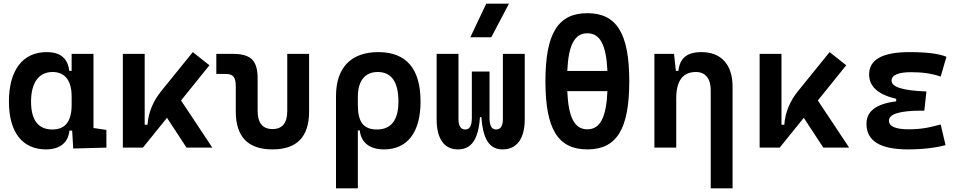

<svg xmlns="http://www.w3.org/2000/svg" viewBox="-20 -815 5313 1060"><path d="M234.4 9.8C307.6 9.8 356.4 -24.9 363.3 -93.8H378.4L384.3 4.9L567.4 0V-97.7L496.1 -108.4V-517.6H375.5V-423.8H362.3C354.5 -493.2 313.5 -527.3 237.8 -527.3C105 -527.3 29.3 -427.7 29.3 -253.9C29.3 -84 104 9.8 234.4 9.8ZM375.5 -235.4C375.5 -147.5 342.3 -100.1 269 -100.1C191.4 -100.1 151.4 -151.9 151.4 -253.9C151.4 -358.4 194.3 -417.5 270 -417.5C338.9 -417.5 375.5 -370.1 375.5 -282.2Z M658.2 0H769L901.9 -164.6L1009.8 0H1152.3L979.5 -260.3L1136.2 -454.6L1044.4 -527.3L872.1 -314.5C824.7 -256.8 799.3 -193.8 794.4 -126.5H778.8V-517.6H658.2Z M1484.4 9.8C1619.6 9.8 1686.5 -59.6 1686.5 -200.2V-517.6H1565.9V-202.6C1565.9 -136.2 1539.1 -102.5 1484.4 -102.5C1430.2 -102.5 1402.3 -136.2 1402.3 -202.6V-380.9C1402.3 -481.4 1365.7 -517.6 1263.7 -517.6H1174.3V-406.7H1227.1C1267.1 -406.7 1281.7 -388.7 1281.7 -338.4V-200.2C1281.7 -59.6 1349.1 9.8 1484.4 9.8Z M2100.1 9.8C2228.5 9.8 2301.8 -84 2301.8 -253.9C2301.8 -435.5 2223.6 -527.3 2068.4 -527.3C1917.5 -527.3 1835 -440.9 1835 -284.2V224.6H1955.6V-94.7H1966.3C1973.6 -25.4 2023.9 9.8 2100.1 9.8ZM1955.6 -235.8V-279.8C1955.6 -368.7 1994.6 -417.5 2065.9 -417.5C2141.1 -417.5 2179.7 -362.3 2179.7 -253.9C2179.7 -151.9 2139.2 -100.1 2061 -100.1C1986.3 -100.1 1955.6 -142.1 1955.6 -235.8Z M2754.9 9.8C2834 9.8 2877 -50.3 2877 -156.2V-517.6H2756.3V-156.2C2756.3 -120.6 2743.7 -100.1 2719.7 -100.1C2695.3 -100.1 2682.6 -118.2 2682.6 -166L2680.7 -168H2682.6V-419.9H2585V-168H2586.9L2585 -166C2585 -118.2 2572.3 -100.1 2548.3 -100.1C2523.9 -100.1 2511.2 -120.6 2511.2 -156.2V-517.6H2390.6V-156.2C2390.6 -50.3 2431.6 9.8 2507.8 9.8C2582 9.8 2621.1 -43.5 2629.9 -168H2637.7C2646.5 -43.5 2683.6 9.8 2754.9 9.8ZM2576.7 -609.4H2692.4L2790 -794.9H2664.6Z M3222.7 9.8C3384.8 9.8 3454.1 -102.5 3454.1 -366.2C3454.1 -629.9 3384.8 -742.2 3222.7 -742.2C3060.5 -742.2 2991.2 -629.9 2991.2 -366.2C2991.2 -102.5 3060.5 9.8 3222.7 9.8ZM3222.7 -101.1C3152.8 -101.1 3118.2 -164.6 3111.8 -312H3333.5C3327.1 -164.6 3292.5 -101.1 3222.7 -101.1ZM3111.8 -423.3C3118.7 -568.4 3152.8 -631.3 3222.7 -631.3C3292.5 -631.3 3326.7 -568.4 3333.5 -423.3Z M3903.8 224.6H4024.4V-336.9C4024.4 -458 3961.9 -527.3 3852.5 -527.3C3771.5 -527.3 3733.4 -493.2 3725.1 -423.8H3711.4L3701.2 -517.6H3592.8V0H3713.4V-271.5C3713.4 -369.6 3750 -417.5 3822.3 -417.5C3874 -417.5 3903.8 -381.3 3903.8 -317.4Z M4173.8 0H4284.7L4417.5 -164.6L4525.4 0H4668L4495.1 -260.3L4651.9 -454.6L4560.1 -527.3L4387.7 -314.5C4340.3 -256.8 4314.9 -193.8 4310.1 -126.5H4294.4V-517.6H4173.8Z M4993.2 9.8C5076.7 9.8 5147 0.5 5200.2 -13.7L5173.3 -127.9C5130.4 -116.7 5080.1 -101.1 4997.1 -101.1C4924.3 -101.1 4887.7 -117.2 4887.7 -148.9C4887.7 -185.5 4947.8 -204.1 5067.4 -204.1H5083L5094.7 -310.1C4966.3 -314.5 4902.3 -334 4902.3 -369.6C4902.3 -400.9 4939 -416.5 5011.7 -416.5C5073.2 -416.5 5126.5 -408.7 5173.3 -392.1L5205.1 -501.5C5163.1 -519 5095.7 -527.3 5001 -527.3C4852.1 -527.3 4778.3 -486.3 4778.3 -403.8C4778.3 -337.4 4827.6 -293 4927.7 -269.5V-255.4C4817.9 -242.2 4763.7 -201.2 4763.7 -131.8C4763.7 -36.6 4839.4 9.8 4993.2 9.8Z"/></svg>

Font: Cascadia Mono SemiBold
Style: Regular
Weight: 600
Monospace: yes
Designer: Aaron Bell
Foundry: Saja Typeworks
Version: Version 2404.023